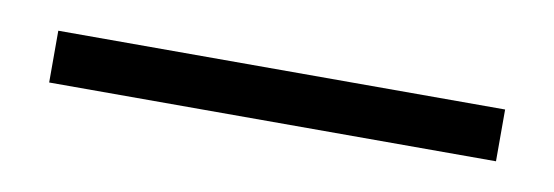

<svg xmlns="http://www.w3.org/2000/svg" viewBox="-24 -16 485 168"><g transform="rotate(10 218.5 68.0)"><path d="M417 45V91H20V45Z"/></g></svg>

Font: Gemunu Libre ExtraLight Light
Style: Regular
Weight: 300
Version: Version 1.100